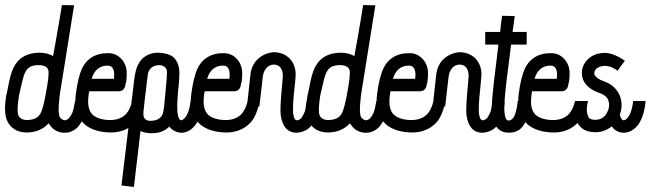

<svg xmlns="http://www.w3.org/2000/svg" viewBox="-21 -531 2602 768"><path d="M172.9 -249Q167 -270.5 132.8 -270.5Q97.7 -270.5 84 -249Q81.1 -244.1 78.1 -238.3Q71.3 -224.6 55.7 -152.3Q54.7 -149.4 54.7 -147.5Q45.9 -90.8 51.8 -71.3Q58.6 -52.7 84 -50.8Q124 -50.8 137.7 -72.3Q139.6 -74.2 140.6 -76.2Q151.4 -95.7 162.1 -155.3Q175.8 -227.5 172.9 -249ZM226.6 -510.7 275.4 -509.8Q220.7 -168 219.7 -162.1Q216.8 -143.6 215.8 -129.9Q210 -76.2 218.8 -61.5Q226.6 -51.8 237.3 -49.8Q247.1 -50.8 253.9 -57.6Q263.7 -68.4 269.5 -83Q273.4 -92.8 279.3 -127H330.1Q330.1 -127 323.2 -86.9Q319.3 -75.2 315.4 -65.4Q302.7 -36.1 289.1 -21.5Q265.6 1 234.4 0Q197.3 -2 177.7 -32.2Q174.8 -35.2 173.8 -38.1Q140.6 -1 84 -1Q27.3 -2.9 6.8 -49.8Q4.9 -53.7 3.9 -57.6Q-5.9 -93.8 4.9 -155.3L5.9 -156.2Q7.8 -164.1 10.7 -179.7Q20.5 -235.4 33.2 -260.7Q59.6 -313.5 121.1 -319.3Q129.9 -320.3 137.7 -320.3Q170.9 -319.3 191.4 -306.6Q195.3 -327.1 203.1 -372.1Q218.8 -460 226.6 -510.7Z M410.2 -268.6Q361.3 -268.6 345.7 -215.8H434.6Q440.4 -259.8 418 -267.6Q414.1 -268.6 410.2 -268.6ZM412.1 -318.4Q449.2 -318.4 472.7 -285.2Q481.4 -270.5 484.4 -255.9Q485.4 -250 485.8 -244.1Q486.3 -238.3 485.8 -231.9Q485.4 -225.6 485.4 -221.2Q485.4 -216.8 484.4 -210Q483.4 -203.1 482.9 -201.2Q482.4 -199.2 480.5 -192.4L479.5 -185.5Q473.6 -167 455.1 -166H335.9Q335.9 -163.1 334 -156.2Q333 -150.4 333 -147.5Q326.2 -91.8 351.6 -70.3Q376 -50.8 421.9 -50.8Q460.9 -51.8 483.4 -75.2Q500 -93.8 507.8 -127H555.7Q543.9 -68.4 520.5 -42Q482.4 -1 421.9 -1Q356.4 -2 319.3 -32.2Q271.5 -73.2 282.2 -154.3Q291 -222.7 307.6 -257.8Q332 -308.6 390.6 -317.4Q401.4 -318.4 412.1 -318.4Z M613.3 -270.5Q583 -268.6 572.3 -242.2Q569.3 -232.4 561.5 -160.2Q560.5 -156.2 560.5 -154.3Q559.6 -142.6 556.6 -119.1Q551.8 -82 552.7 -70.3Q554.7 -50.8 575.2 -47.9Q581.1 -47.9 585.9 -47.9Q619.1 -49.8 629.9 -75.2Q634.8 -87.9 640.6 -158.2Q648.4 -236.3 646.5 -249Q640.6 -270.5 613.3 -270.5ZM609.4 -320.3Q649.4 -319.3 670.9 -303.7Q689.5 -288.1 695.3 -257.8Q699.2 -235.4 691.4 -167Q691.4 -159.2 690.4 -153.3Q681.6 -52.7 704.1 -49.8Q712.9 -51.8 722.7 -64.5Q737.3 -86.9 741.2 -127H791Q786.1 -69.3 764.6 -37.1Q740.2 -1 705.1 0Q675.8 -1 656.2 -24.4Q652.3 -20.5 645.5 -15.6Q622.1 2 586.9 2Q559.6 2 541 -6.8L514.6 216.8L464.8 210.9L513.7 -194.3Q517.6 -233.4 525.4 -258.8Q536.1 -288.1 555.7 -302.7Q580.1 -320.3 609.4 -320.3Z M872.1 -268.6Q823.2 -268.6 807.6 -215.8H896.5Q902.3 -259.8 879.9 -267.6Q876 -268.6 872.1 -268.6ZM874 -318.4Q911.1 -318.4 934.6 -285.2Q943.4 -270.5 946.3 -255.9Q947.3 -250 947.8 -244.1Q948.2 -238.3 947.8 -231.9Q947.3 -225.6 947.3 -221.2Q947.3 -216.8 946.3 -210Q945.3 -203.1 944.8 -201.2Q944.3 -199.2 942.4 -192.4L941.4 -185.5Q935.5 -167 917 -166H797.9Q797.9 -163.1 795.9 -156.2Q794.9 -150.4 794.9 -147.5Q788.1 -91.8 813.5 -70.3Q837.9 -50.8 883.8 -50.8Q922.9 -51.8 945.3 -75.2Q961.9 -93.8 969.7 -127H1017.6Q1005.9 -68.4 982.4 -42Q944.3 -1 883.8 -1Q818.4 -2 781.2 -32.2Q733.4 -73.2 744.1 -154.3Q752.9 -222.7 769.5 -257.8Q793.9 -308.6 852.5 -317.4Q863.3 -318.4 874 -318.4Z M1079.1 -322.3Q1117.2 -319.3 1139.6 -294.9Q1165 -265.6 1161.1 -222.7Q1160.2 -206.1 1156.2 -170.9Q1149.4 -108.4 1151.4 -79.1Q1153.3 -62.5 1158.2 -54.7Q1167 -43.9 1183.6 -57.6Q1192.4 -69.3 1198.2 -85Q1200.2 -90.8 1201.2 -97.7Q1202.1 -104.5 1202.6 -108.4Q1203.1 -112.3 1204.1 -119.1L1205.1 -127H1254.9Q1254.9 -100.6 1246.1 -71.3Q1237.3 -43.9 1220.7 -24.4Q1200.2 -2 1164.1 0Q1113.3 -1 1102.5 -66.4Q1101.6 -70.3 1101.6 -73.2Q1098.6 -99.6 1107.4 -190.4Q1109.4 -210.9 1110.4 -225.6Q1110.4 -268.6 1078.1 -272.5Q1047.9 -274.4 1034.2 -241.2Q1031.2 -232.4 1030.3 -224.6L1016.6 -105.5H966.8L980.5 -229.5Q985.4 -286.1 1034.2 -311.5Q1056.6 -322.3 1079.1 -322.3Z M1377.9 -249Q1372.1 -270.5 1337.9 -270.5Q1302.7 -270.5 1289.1 -249Q1286.1 -244.1 1283.2 -238.3Q1276.4 -224.6 1260.7 -152.3Q1259.8 -149.4 1259.8 -147.5Q1251 -90.8 1256.8 -71.3Q1263.7 -52.7 1289.1 -50.8Q1329.1 -50.8 1342.8 -72.3Q1344.7 -74.2 1345.7 -76.2Q1356.4 -95.7 1367.2 -155.3Q1380.9 -227.5 1377.9 -249ZM1431.6 -510.7 1480.5 -509.8Q1425.8 -168 1424.8 -162.1Q1421.9 -143.6 1420.9 -129.9Q1415 -76.2 1423.8 -61.5Q1431.6 -51.8 1442.4 -49.8Q1452.1 -50.8 1459 -57.6Q1468.8 -68.4 1474.6 -83Q1478.5 -92.8 1484.4 -127H1535.2Q1535.2 -127 1528.3 -86.9Q1524.4 -75.2 1520.5 -65.4Q1507.8 -36.1 1494.1 -21.5Q1470.7 1 1439.5 0Q1402.3 -2 1382.8 -32.2Q1379.9 -35.2 1378.9 -38.1Q1345.7 -1 1289.1 -1Q1232.4 -2.9 1211.9 -49.8Q1210 -53.7 1209 -57.6Q1199.2 -93.8 1210 -155.3L1210.9 -156.2Q1212.9 -164.1 1215.8 -179.7Q1225.6 -235.4 1238.3 -260.7Q1264.6 -313.5 1326.2 -319.3Q1335 -320.3 1342.8 -320.3Q1376 -319.3 1396.5 -306.6Q1400.4 -327.1 1408.2 -372.1Q1423.8 -460 1431.6 -510.7Z M1615.2 -268.6Q1566.4 -268.6 1550.8 -215.8H1639.6Q1645.5 -259.8 1623 -267.6Q1619.1 -268.6 1615.2 -268.6ZM1617.2 -318.4Q1654.3 -318.4 1677.7 -285.2Q1686.5 -270.5 1689.5 -255.9Q1690.4 -250 1690.9 -244.1Q1691.4 -238.3 1690.9 -231.9Q1690.4 -225.6 1690.4 -221.2Q1690.4 -216.8 1689.5 -210Q1688.5 -203.1 1688 -201.2Q1687.5 -199.2 1685.5 -192.4L1684.6 -185.5Q1678.7 -167 1660.2 -166H1541Q1541 -163.1 1539.1 -156.2Q1538.1 -150.4 1538.1 -147.5Q1531.2 -91.8 1556.6 -70.3Q1581.1 -50.8 1627 -50.8Q1666 -51.8 1688.5 -75.2Q1705.1 -93.8 1712.9 -127H1760.7Q1749 -68.4 1725.6 -42Q1687.5 -1 1627 -1Q1561.5 -2 1524.4 -32.2Q1476.6 -73.2 1487.3 -154.3Q1496.1 -222.7 1512.7 -257.8Q1537.1 -308.6 1595.7 -317.4Q1606.4 -318.4 1617.2 -318.4Z M1822.3 -322.3Q1860.4 -319.3 1882.8 -294.9Q1908.2 -265.6 1904.3 -222.7Q1903.3 -206.1 1899.4 -170.9Q1892.6 -108.4 1894.5 -79.1Q1896.5 -62.5 1901.4 -54.7Q1910.2 -43.9 1926.8 -57.6Q1935.5 -69.3 1941.4 -85Q1943.4 -90.8 1944.3 -97.7Q1945.3 -104.5 1945.8 -108.4Q1946.3 -112.3 1947.3 -119.1L1948.2 -127H1998Q1998 -100.6 1989.3 -71.3Q1980.5 -43.9 1963.9 -24.4Q1943.4 -2 1907.2 0Q1856.4 -1 1845.7 -66.4Q1844.7 -70.3 1844.7 -73.2Q1841.8 -99.6 1850.6 -190.4Q1852.5 -210.9 1853.5 -225.6Q1853.5 -268.6 1821.3 -272.5Q1791 -274.4 1777.3 -241.2Q1774.4 -232.4 1773.4 -224.6L1759.8 -105.5H1710L1723.6 -229.5Q1728.5 -286.1 1777.3 -311.5Q1799.8 -322.3 1822.3 -322.3Z M1987.3 -467.8 2038.1 -466.8Q2030.3 -410.2 2029.3 -403.3H2085.9V-352.5H2023.4Q2000 -174.8 1997.1 -126Q1994.1 -79.1 2001 -60.5Q2006.8 -43 2023.4 -51.8Q2032.2 -57.6 2037.1 -68.4Q2046.9 -92.8 2049.8 -127H2099.6Q2095.7 -78.1 2083 -47.9Q2072.3 -23.4 2055.7 -11.7Q2033.2 2.9 2003.9 -1Q1970.7 -4.9 1956.1 -39.1Q1955.1 -42 1954.1 -43.9Q1944.3 -73.2 1947.3 -127.9Q1950.2 -174.8 1972.7 -352.5H1919.9V-403.3H1979.5Q1981.4 -415 1983.4 -438.5Q1986.3 -458 1987.3 -467.8Z M2181.6 -268.6Q2132.8 -268.6 2117.2 -215.8H2206.1Q2211.9 -259.8 2189.5 -267.6Q2185.5 -268.6 2181.6 -268.6ZM2183.6 -318.4Q2220.7 -318.4 2244.1 -285.2Q2252.9 -270.5 2255.9 -255.9Q2256.8 -250 2257.3 -244.1Q2257.8 -238.3 2257.3 -231.9Q2256.8 -225.6 2256.8 -221.2Q2256.8 -216.8 2255.9 -210Q2254.9 -203.1 2254.4 -201.2Q2253.9 -199.2 2252 -192.4L2251 -185.5Q2245.1 -167 2226.6 -166H2107.4Q2107.4 -163.1 2105.5 -156.2Q2104.5 -150.4 2104.5 -147.5Q2097.7 -91.8 2123 -70.3Q2147.5 -50.8 2193.4 -50.8Q2232.4 -51.8 2254.9 -75.2Q2271.5 -93.8 2279.3 -127H2327.1Q2315.4 -68.4 2292 -42Q2253.9 -1 2193.4 -1Q2127.9 -2 2090.8 -32.2Q2043 -73.2 2053.7 -154.3Q2062.5 -222.7 2079.1 -257.8Q2103.5 -308.6 2162.1 -317.4Q2172.9 -318.4 2183.6 -318.4Z M2396.5 -319.3H2403.3Q2437.5 -316.4 2478.5 -288.1L2449.2 -248Q2410.2 -277.3 2375 -262.7Q2365.2 -258.8 2361.3 -252.9Q2353.5 -241.2 2357.4 -231.4Q2366.2 -215.8 2393.6 -206.1Q2434.6 -192.4 2454.1 -157.2Q2470.7 -125 2462.9 -87.9Q2461.9 -82 2458 -73.2Q2466.8 -38.1 2485.4 -55.7Q2505.9 -75.2 2511.7 -127H2561.5Q2551.8 -25.4 2495.1 -3.9Q2462.9 6.8 2437.5 -12.7Q2432.6 -16.6 2426.8 -24.4L2425.8 -25.4Q2396.5 -2 2359.4 -2Q2323.2 -2.9 2303.7 -20.5Q2284.2 -39.1 2279.3 -64.5Q2273.4 -94.7 2279.3 -127H2331.1Q2323.2 -95.7 2328.1 -75.2Q2332 -62.5 2336.9 -57.6Q2344.7 -51.8 2360.4 -51.8Q2396.5 -51.8 2411.1 -88.9Q2413.1 -94.7 2414.1 -98.6Q2418 -118.2 2410.2 -134.8Q2401.4 -150.4 2378.9 -158.2Q2327.1 -175.8 2311.5 -211.9Q2297.9 -249 2320.3 -282.2Q2346.7 -318.4 2396.5 -319.3Z"/></svg>

Font: Bratas-flat
Style: flat
Weight: 400
Designer: MUHAMMAD YONI
Version: Version 001.000